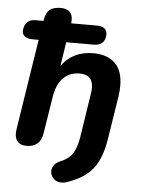

<svg xmlns="http://www.w3.org/2000/svg" viewBox="-59 -760 728 986"><g transform="rotate(5 304.5 -266.5)"><path d="M295 180Q270 180 254 164Q238 148 238 126Q238 110 248 96Q258 82 277 73Q322 56 342 25.5Q362 -5 371 -59L406 -286Q409 -303 409 -317Q409 -386 341 -386Q288 -386 255.5 -352.5Q223 -319 213 -258L182 -64Q177 -29 156 -10.5Q135 8 100 8Q71 8 55.5 -7.5Q40 -23 40 -53Q40 -60 42 -74L115 -540H82Q55 -540 41 -552.5Q27 -565 31 -588Q39 -639 90 -639H131L132 -643Q138 -682 157.5 -697.5Q177 -713 214 -713Q275 -713 275 -656Q275 -645 274 -639H406Q432 -639 445.5 -628.5Q459 -618 459 -598Q459 -570 443.5 -555Q428 -540 400 -540H257L238 -416Q265 -455 306.5 -475.5Q348 -496 401 -496Q473 -496 513 -457.5Q553 -419 553 -342Q553 -313 549 -288L513 -60Q498 34 457.5 88Q417 142 329 173Q312 180 295 180Z"/></g></svg>

Font: SN Pro Bold
Style: Bold Italic
Weight: 700
Italic angle: -9°
Designer: Tobias Whetton
Foundry: Supernotes
Version: Version 1.003